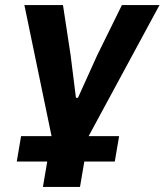

<svg xmlns="http://www.w3.org/2000/svg" viewBox="-20 -536 648 756"><path d="M166 100H46L63 0H183L76 -516H228L258 -319L279 -151H287L363 -319L460 -516H608L329 0H449L432 100H312L295 200H149Z"/></svg>

Font: IBM Plex Mono
Style: Bold Italic
Weight: 700
Italic angle: -9°
Monospace: yes
Designer: Mike Abbink, Paul van der Laan, Pieter van Rosmalen
Foundry: Bold Monday
Version: Version 2.3